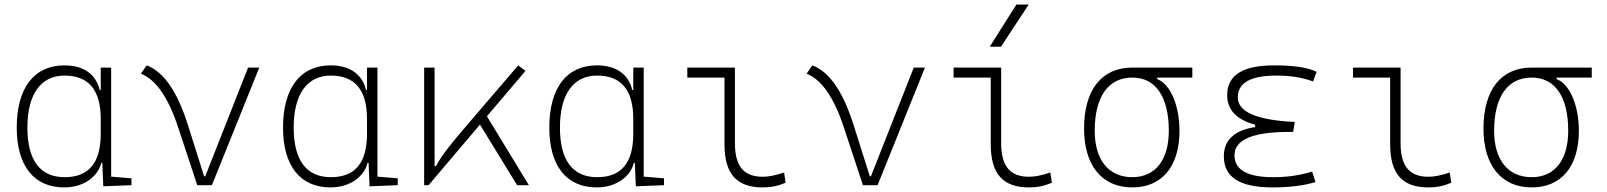

<svg xmlns="http://www.w3.org/2000/svg" viewBox="-20 -815 7071 845"><path d="M262.7 9.8C355.5 9.8 413.6 -44.4 425.8 -98.6H430.2L434.6 4.9L558.6 0V-30.3L469.2 -37.6V-517.6H423.3V-418.9H418.9C403.8 -483.4 353 -527.3 263.7 -527.3C129.9 -527.3 53.7 -427.7 53.7 -253.9C53.7 -84 129.9 9.8 262.7 9.8ZM423.3 -226.6C423.3 -98.6 371.1 -35.2 264.6 -35.2C156.7 -35.2 100.6 -109.4 100.6 -253.9C100.6 -399.4 159.2 -482.4 263.7 -482.4C370.1 -482.4 423.3 -419.4 423.3 -291Z M848.1 0H912.6L1121.1 -517.6H1071.8L883.3 -39.1H878.4L806.6 -266.1C760.3 -412.6 700.2 -499.5 625.5 -527.3L600.1 -490.7C666.5 -464.8 721.2 -385.7 765.1 -251.5Z M1434.6 9.8C1527.3 9.8 1585.4 -44.4 1597.7 -98.6H1602.1L1606.4 4.9L1730.5 0V-30.3L1641.1 -37.6V-517.6H1595.2V-418.9H1590.8C1575.7 -483.4 1524.9 -527.3 1435.5 -527.3C1301.8 -527.3 1225.6 -427.7 1225.6 -253.9C1225.6 -84 1301.8 9.8 1434.6 9.8ZM1595.2 -226.6C1595.2 -98.6 1543 -35.2 1436.5 -35.2C1328.6 -35.2 1272.5 -109.4 1272.5 -253.9C1272.5 -399.4 1331.1 -482.4 1435.5 -482.4C1542 -482.4 1595.2 -419.4 1595.2 -291Z M1846.7 0H1866.2L2092.3 -266.6L2255.9 0H2307.6L2123 -303.2L2292.5 -502.9L2260.7 -527.3L2035.2 -264.2C1970.2 -188.5 1926.3 -135.7 1898.4 -83.5H1892.6V-517.6H1846.7Z M2606.4 9.8C2699.2 9.8 2757.3 -44.4 2769.5 -98.6H2773.9L2778.3 4.9L2902.3 0V-30.3L2813 -37.6V-517.6H2767.1V-418.9H2762.7C2747.6 -483.4 2696.8 -527.3 2607.4 -527.3C2473.6 -527.3 2397.5 -427.7 2397.5 -253.9C2397.5 -84 2473.6 9.8 2606.4 9.8ZM2767.1 -226.6C2767.1 -98.6 2714.8 -35.2 2608.4 -35.2C2500.5 -35.2 2444.3 -109.4 2444.3 -253.9C2444.3 -399.4 2502.9 -482.4 2607.4 -482.4C2713.9 -482.4 2767.1 -419.4 2767.1 -291Z M3336.9 9.8C3373 9.8 3402.8 3.9 3437.5 -10.7L3430.7 -55.7C3392.1 -43 3363.3 -37.1 3336.9 -37.1C3252.9 -37.1 3214.4 -84 3214.4 -185.5V-517.6H3004.9V-473.6H3168.5V-180.7C3168.5 -50.3 3221.2 9.8 3336.9 9.8Z M3777.8 0H3842.3L4050.8 -517.6H4001.5L3813 -39.1H3808.1L3736.3 -266.1C3689.9 -412.6 3629.9 -499.5 3555.2 -527.3L3529.8 -490.7C3596.2 -464.8 3650.9 -385.7 3694.8 -251.5Z M4508.8 9.8C4544.9 9.8 4574.7 3.9 4609.4 -10.7L4602.5 -55.7C4564 -43 4535.2 -37.1 4508.8 -37.1C4424.8 -37.1 4386.2 -84 4386.2 -185.5V-517.6H4176.8V-473.6H4340.3V-180.7C4340.3 -50.3 4393.1 9.8 4508.8 9.8ZM4335.9 -609.4H4385.3L4507.3 -794.9H4453.1Z M4963.4 9.8C5093.8 9.8 5170.9 -82.5 5170.9 -239.3C5170.9 -353.5 5128.9 -446.8 5072.8 -466.8V-473.6H5227.5V-517.6H4963.4C4828.6 -517.6 4751 -419.9 4751 -249C4751 -86.4 4830.1 9.8 4963.4 9.8ZM4963.4 -35.2C4859.4 -35.2 4797.9 -110.8 4797.9 -239.3C4797.9 -389.2 4857.4 -473.6 4963.4 -473.6C5065.9 -473.6 5124 -389.2 5124 -239.3C5124 -110.8 5064.5 -35.2 4963.4 -35.2Z M5579.1 9.8C5655.8 9.8 5720.2 1.5 5769.5 -13.7L5754.9 -59.6C5712.9 -47.9 5663.6 -35.2 5583 -35.2C5469.7 -35.2 5413.1 -67.4 5413.1 -131.8C5413.1 -200.2 5493.2 -234.4 5653.3 -234.4H5671.4L5678.2 -278.3C5510.7 -286.1 5427.7 -322.3 5427.7 -386.7C5427.7 -450.7 5484.4 -482.4 5597.7 -482.4C5658.7 -482.4 5711.9 -474.1 5758.8 -456.5L5774.4 -499C5735.8 -518.1 5673.8 -527.3 5586.9 -527.3C5449.2 -527.3 5380.9 -483.9 5380.9 -396.5C5380.9 -331.5 5421.4 -288.6 5503.9 -266.1V-255.9C5411.6 -241.2 5366.2 -198.2 5366.2 -127C5366.2 -35.2 5436.5 9.8 5579.1 9.8Z M6266.6 9.8C6302.7 9.8 6332.5 3.9 6367.2 -10.7L6360.4 -55.7C6321.8 -43 6293 -37.1 6266.6 -37.1C6182.6 -37.1 6144 -84 6144 -185.5V-517.6H5934.6V-473.6H6098.1V-180.7C6098.1 -50.3 6150.9 9.8 6266.6 9.8Z M6721.2 9.8C6851.6 9.8 6928.7 -82.5 6928.7 -239.3C6928.7 -353.5 6886.7 -446.8 6830.6 -466.8V-473.6H6985.4V-517.6H6721.2C6586.4 -517.6 6508.8 -419.9 6508.8 -249C6508.8 -86.4 6587.9 9.8 6721.2 9.8ZM6721.2 -35.2C6617.2 -35.2 6555.7 -110.8 6555.7 -239.3C6555.7 -389.2 6615.2 -473.6 6721.2 -473.6C6823.7 -473.6 6881.8 -389.2 6881.8 -239.3C6881.8 -110.8 6822.3 -35.2 6721.2 -35.2Z"/></svg>

Font: Cascadia Code PL ExtraLight
Style: Regular
Weight: 200
Monospace: yes
Designer: Aaron Bell
Foundry: Saja Typeworks
Version: Version 2404.023